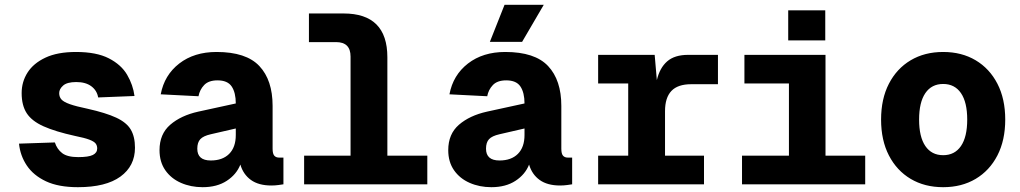

<svg xmlns="http://www.w3.org/2000/svg" viewBox="-20 -766 4240 798"><path d="M304 12Q223 12 171 -12.5Q119 -37 91.5 -78Q64 -119 59 -169L208 -174Q217 -146 238.5 -129.5Q260 -113 305 -113Q348 -113 366 -122Q384 -131 384 -149Q384 -161 377.5 -169.5Q371 -178 351.5 -185.5Q332 -193 292 -201Q210 -219 161 -241Q112 -263 91 -295.5Q70 -328 70 -379Q70 -426 94.5 -464.5Q119 -503 169 -526.5Q219 -550 296 -550Q381 -550 432.5 -523.5Q484 -497 508.5 -455Q533 -413 539 -367L388 -361Q383 -390 359.5 -407.5Q336 -425 297 -425Q259 -425 242.5 -410.5Q226 -396 226 -379Q226 -363 235.5 -352.5Q245 -342 270.5 -333Q296 -324 344 -314Q420 -297 463 -277Q506 -257 523.5 -227.5Q541 -198 541 -152Q541 -76 480.5 -32Q420 12 304 12Z M822 12Q773 12 732 -6Q691 -24 667 -58.5Q643 -93 643 -142Q643 -209 687.5 -247.5Q732 -286 804 -302L960 -336Q960 -381 943 -406.5Q926 -432 884 -432Q847 -432 828.5 -412.5Q810 -393 805 -366L648 -374Q663 -454 725 -502Q787 -550 880 -550Q1003 -550 1058 -491.5Q1113 -433 1113 -326V-148Q1113 -127 1120 -119Q1127 -111 1140 -111H1158V0Q1152 1 1137.5 3Q1123 5 1108 5Q1055 5 1023 -18Q991 -41 979 -82Q963 -41 922.5 -14.5Q882 12 822 12ZM856 -99Q905 -99 932.5 -126.5Q960 -154 960 -205V-232L856 -208Q825 -201 812.5 -187.5Q800 -174 800 -148Q800 -99 856 -99Z M1244 0V-119H1437V-531Q1437 -591 1377 -591H1264V-710H1408Q1590 -710 1590 -528V-119H1756V0Z M2022 12Q1973 12 1932 -6Q1891 -24 1867 -58.5Q1843 -93 1843 -142Q1843 -209 1887.5 -247.5Q1932 -286 2004 -302L2160 -336Q2160 -381 2143 -406.5Q2126 -432 2084 -432Q2047 -432 2028.5 -412.5Q2010 -393 2005 -366L1848 -374Q1863 -454 1925 -502Q1987 -550 2080 -550Q2203 -550 2258 -491.5Q2313 -433 2313 -326V-148Q2313 -127 2320 -119Q2327 -111 2340 -111H2358V0Q2352 1 2337.5 3Q2323 5 2308 5Q2255 5 2223 -18Q2191 -41 2179 -82Q2163 -41 2122.5 -14.5Q2082 12 2022 12ZM2056 -99Q2105 -99 2132.5 -126.5Q2160 -154 2160 -205V-232L2056 -208Q2025 -201 2012.5 -187.5Q2000 -174 2000 -148Q2000 -99 2056 -99ZM2016 -592 2077 -746H2240L2150 -592Z M2466 0V-119H2591V-419H2466V-538H2701L2710 -433Q2722 -484 2753 -511Q2784 -538 2840 -538H2964V-416H2853Q2797 -416 2770.5 -388Q2744 -360 2744 -304V-119H2906V0Z M3064 0V-119H3259V-419H3074V-538H3411V-119H3576V0ZM3256 -598V-723H3410V-598Z M3900 12Q3823 12 3765 -22.5Q3707 -57 3674.5 -120Q3642 -183 3642 -269Q3642 -355 3674.5 -418Q3707 -481 3765 -515.5Q3823 -550 3900 -550Q3977 -550 4035 -515.5Q4093 -481 4125.5 -418Q4158 -355 4158 -269Q4158 -183 4125.5 -120Q4093 -57 4035 -22.5Q3977 12 3900 12ZM3900 -121Q3948 -121 3974 -159Q4000 -197 4000 -269Q4000 -341 3974 -379Q3948 -417 3900 -417Q3852 -417 3826 -379Q3800 -341 3800 -269Q3800 -197 3826 -159Q3852 -121 3900 -121Z"/></svg>

Font: Geist Mono ExtraBold
Style: Regular
Weight: 800
Monospace: yes
Designer: Basement.studio, Andrés Briganti, Mateo Zaragoza
Foundry: Basement.studio, Vercel, Andrés Briganti, Guido Ferreyra, Mateo Zaragoza
Version: Version 1.500; ttfautohint (v1.8.4.7-5d5b)